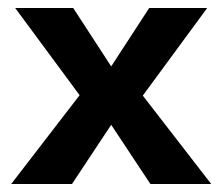

<svg xmlns="http://www.w3.org/2000/svg" viewBox="-20 -460 556 480"><path d="M179 -222 18 -440H163L258 -294L353 -440H498L337 -221L508 0H356L258 -148L160 0H8Z"/></svg>

Font: Teachers SemiBold
Style: Regular
Weight: 600
Designer: Alfredo Marco Pradil & Chank Diesel
Version: Version 0.009